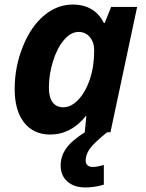

<svg xmlns="http://www.w3.org/2000/svg" viewBox="-20 -576 634 836"><path d="M446.3 0Q388.2 46.9 370.6 72.3Q353 97.7 353 122.1Q353 135.7 360.8 143.3Q368.7 150.9 382.3 150.9Q403.8 150.9 432.1 142.1V228Q391.1 240.2 352.1 240.2Q302.2 240.2 273.2 214.1Q244.1 188 244.1 145Q244.1 105 267.3 71.3Q290.5 37.6 349.1 0ZM198.2 9.8Q126.5 9.8 85.2 -42.2Q43.9 -94.2 43.9 -188Q43.9 -284.7 79.1 -372.3Q114.3 -460 171.4 -508.1Q228.5 -556.2 296.9 -556.2Q344.2 -556.2 378.7 -535.6Q413.1 -515.1 432.1 -476.1H436L463.9 -545.9H577.1L460.9 0H349.1L356 -70.8H354Q288.6 9.8 198.2 9.8ZM255.9 -108.9Q289.6 -108.9 320.8 -141.6Q352.1 -174.3 371.1 -230.2Q390.1 -286.1 390.1 -356.9Q390.1 -391.6 371.3 -414.3Q352.5 -437 321.8 -437Q288.6 -437 258.5 -401.9Q228.5 -366.7 210.7 -309.1Q192.9 -251.5 192.9 -194.8Q192.9 -151.9 209.2 -130.4Q225.6 -108.9 255.9 -108.9Z"/></svg>

Font: Zoram GWebM
Style: Bold Italic
Weight: 700
Italic angle: -12°
Foundry: Ascender Corporation
Version: Version 1.000